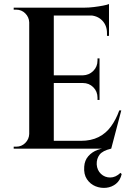

<svg xmlns="http://www.w3.org/2000/svg" viewBox="-20 -738 653 953"><path d="M247 -700V0H125V-700ZM512 -39 529 0H244V-39ZM474 -364V-326H244V-364ZM521 -700V-661H244V-700ZM582 -190 532 0H345L381 -39Q432 -39 469 -57.5Q506 -76 531 -110.5Q556 -145 572 -190ZM474 -328V-242H464V-253Q464 -284 443 -305Q422 -326 391 -326V-328ZM474 -448V-362H391V-364Q422 -365 443 -386Q464 -407 464 -438V-448ZM521 -664V-560H511V-574Q511 -612 487 -636.5Q463 -661 423 -662V-664ZM521 -718V-689L399 -700Q421 -700 445.5 -703Q470 -706 491 -710Q512 -714 521 -718ZM128 -73V0H48V-10Q48 -10 54.5 -10Q61 -10 61 -10Q87 -10 105.5 -28.5Q124 -47 125 -73ZM128 -627H125Q124 -653 105.5 -671.5Q87 -690 61 -690Q61 -690 54.5 -690Q48 -690 48 -690V-700H128ZM521 -3 531 0Q489 10 474 30Q459 50 460 78Q462 107 481 125Q500 143 527 143Q554 143 578 120L584 126Q577 157 556 174Q535 191 507.5 194Q480 197 454 186.5Q428 176 411.5 151.5Q395 127 398 89Q400 58 418.5 37Q437 16 464.5 6Q492 -4 521 -3Z"/></svg>

Font: Cinzel SemiBold
Style: Regular
Weight: 600
Designer: Natanael Gama
Version: Version 2.000